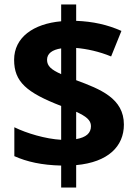

<svg xmlns="http://www.w3.org/2000/svg" viewBox="-20 -872 612 857"><path d="M253 -133V-35H320V-135C463 -148 533 -219 533 -316C533 -433 428 -474 320 -514V-658C367 -654 423 -642 476 -620L522 -734C459 -762 395 -776 320 -779V-852H253V-777C129 -766 43 -705 43 -605C43 -507 98 -459 253 -399V-248C183 -252 99 -277 44 -304V-175C100 -150 166 -135 253 -133ZM253 -656V-541C209 -561 190 -577 190 -605C190 -633 213 -650 253 -656ZM320 -251V-373C364 -353 386 -336 386 -309C386 -278 365 -259 320 -251Z"/></svg>

Font: Noto Sans Telugu UI
Style: Bold
Weight: 700
Designer: Jelle Bosma - Monotype Design Team
Foundry: Monotype Imaging Inc.
Version: Version 2.005